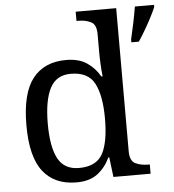

<svg xmlns="http://www.w3.org/2000/svg" viewBox="-54 -810 786 869"><g transform="rotate(-5 339.0 -375.0)"><path d="M561 -613Q569 -646 577 -685Q585 -724 591 -760H678V-750Q669 -729 655 -702Q641 -675 625 -648Q609 -621 595 -600H561ZM259 10Q160 10 107.5 -56.5Q55 -123 55 -267Q55 -412 107.5 -479Q160 -546 259 -546Q317 -546 353.5 -521.5Q390 -497 412 -458H418Q415 -483 413.5 -513.5Q412 -544 412 -568V-650Q412 -694 387.5 -706Q363 -718 330 -718H322V-760H506V-110Q506 -66 530.5 -54Q555 -42 588 -42H596V0H427L416 -90H412Q390 -44 354 -17Q318 10 259 10ZM276 -54Q354 -54 383 -106.5Q412 -159 412 -267Q412 -371 383 -426.5Q354 -482 275 -482Q209 -482 180.5 -426.5Q152 -371 152 -266Q152 -160 180.5 -107Q209 -54 276 -54Z"/></g></svg>

Font: NotoSerif-Regular
Style: Regular
Weight: 400
Designer: Monotype Design Team
Foundry: Monotype Imaging Inc.
Version: Version 2.007; ttfautohint (v1.8) -l 8 -r 50 -G 200 -x 14 -D